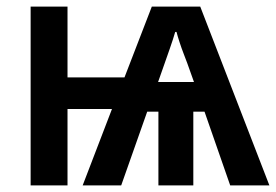

<svg xmlns="http://www.w3.org/2000/svg" viewBox="-20 -563 839 583"><path d="M588 -543 798 0H679L601 -224H567V0H461V-224H427L348 0H231L320 -232H185V0H73V-543H185V-328H358L441 -543ZM512 -466Q506 -445 495.5 -415Q485 -385 479 -368L460 -314H569L549 -370Q545 -381 538 -399Q531 -417 525 -435.5Q519 -454 516 -466Z"/></svg>

Font: Noto Sans SemiCondensed SemiBold
Style: Regular
Weight: 600
Width: 4
Designer: Monotype Design Team
Foundry: Monotype Imaging Inc.
Version: Version 2.013; ttfautohint (v1.8.4.7-5d5b)